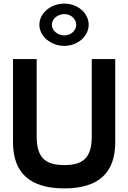

<svg xmlns="http://www.w3.org/2000/svg" viewBox="-20 -1030 706 1063"><path d="M267 -893C267 -925 299 -952 336 -952C373 -952 402 -925 402 -893C402 -861 373 -834 336 -834C299 -834 267 -861 267 -893ZM198 -893C198 -830 261 -776 336 -776C411 -776 471 -830 471 -893C471 -957 411 -1010 336 -1010C261 -1010 198 -957 198 -893ZM488 -703V-275C488 -159 443 -116 336 -116C229 -116 183 -159 183 -275V-703H52V-243C52 -74 144 13 336 13C527 13 618 -74 618 -243V-703Z"/></svg>

Font: Bluebird
Style: Ext
Weight: 400
Designer: Jasper
Foundry: Cannot Into Space Fonts
Version: Version 0.98